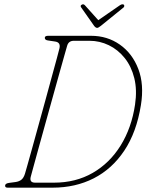

<svg xmlns="http://www.w3.org/2000/svg" viewBox="-20 -865 675 885"><path d="M3.5 -9Q3.5 -19.5 22 -22L52 -26Q68.5 -28.5 78.8 -36.8Q89 -45 95 -64Q96.5 -69 105.5 -100.5Q114.5 -132 128 -181Q141.5 -230 157.5 -287.8Q173.5 -345.5 189.5 -403.8Q205.5 -462 219.2 -512.8Q233 -563.5 242.5 -598Q252 -632.5 254 -642Q260.5 -669.5 234.5 -673.5L201 -678.5Q186.5 -680.5 186.5 -690.5Q186.5 -700 201.5 -700H399.5Q474.5 -700 532.2 -659.5Q590 -619 617.5 -547.2Q645 -475.5 629.5 -380.5Q609.5 -255.5 553 -170.8Q496.5 -86 412 -43Q327.5 0 222.5 0H15Q3.5 0 3.5 -9ZM228.5 -23Q329 -23 407.2 -68Q485.5 -113 536 -194.2Q586.5 -275.5 602.5 -383Q612.5 -450.5 599 -504.8Q585.5 -559 554.8 -597.5Q524 -636 481.8 -656.5Q439.5 -677 392.5 -677H320.5Q296 -677 289.5 -654Q287 -646.5 277.5 -612Q268 -577.5 253.2 -525.5Q238.5 -473.5 221.8 -412.8Q205 -352 188 -291.2Q171 -230.5 156.8 -178.5Q142.5 -126.5 133 -91.8Q123.5 -57 121.5 -49.5Q115 -23 142 -23ZM444.5 -745.5Q433 -736.5 428 -736.5Q421 -736.5 414 -745.5L354 -831Q348.5 -839 357 -843.5Q365 -848 372 -840L433 -772L531.5 -840Q544 -848.5 550.5 -843.5Q553 -841.5 552.8 -837.5Q552.5 -833.5 550 -831Z"/></svg>

Font: Fraunces 144pt S100 Thin
Style: Italic
Weight: 100
Italic angle: -16°
Version: Version 1.000; ttfautohint (v1.8.3)